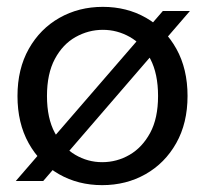

<svg xmlns="http://www.w3.org/2000/svg" viewBox="-20 -528 599 560"><path d="M26 0 455 -496H534L106 0ZM278 12Q208 12 152 -20Q96 -52 63.5 -110.5Q31 -169 31 -248Q31 -327 64 -385.5Q97 -444 153.5 -476Q210 -508 280 -508Q350 -508 406 -476Q462 -444 494.5 -385.5Q527 -327 527 -248Q527 -169 494 -110.5Q461 -52 404.5 -20Q348 12 278 12ZM278 -55Q321 -55 358 -76.5Q395 -98 418 -140.5Q441 -183 441 -248Q441 -313 418.5 -356Q396 -399 359 -420Q322 -441 280 -441Q238 -441 200.5 -420Q163 -399 140 -356Q117 -313 117 -248Q117 -183 140 -140.5Q163 -98 199.5 -76.5Q236 -55 278 -55Z"/></svg>

Font: DM Sans 36pt
Style: Regular
Weight: 400
Designer: Colophon Foundry, Jonny Pinhorn
Foundry: Colophon Foundry
Version: Version 4.004;gftools[0.9.30]